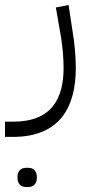

<svg xmlns="http://www.w3.org/2000/svg" viewBox="-84 -309 365 770"><path d="M21 441H29C50 441 64 429 64 402C64 376 50 364 29 364H21C0 364 -14 376 -14 402C-14 429 0 441 21 441ZM-64 240H-32C157 240 220 119 220 -36C220 -84 215 -138 206 -190L191 -289L140 -279L161 -158C167 -121 171 -74 171 -37C171 86 124 179 -32 179H-64Z"/></svg>

Font: IBM Plex Arabic Light
Style: Regular
Weight: 300
Designer: Mike Abbink, Paul van der Laan, Pieter van Rosmalen, Wael Morcos, Khajak Apelian
Foundry: Bold Monday
Version: Version 1.0